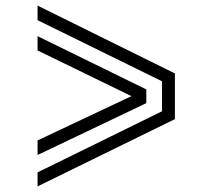

<svg xmlns="http://www.w3.org/2000/svg" viewBox="-20 -621 730 685"><path d="M114 -6 558 -224V-331L114 -549V-601L604 -359V-196L114 44ZM114 -120 449 -278 114 -441V-492L502 -302V-253L114 -68Z"/></svg>

Font: Train One
Style: Regular
Weight: 400
Designer: Fontworks Inc.
Foundry: Fontworks Inc.
Version: Version 1.100